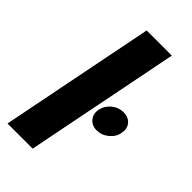

<svg xmlns="http://www.w3.org/2000/svg" viewBox="-226 -781 842 842"><g transform="rotate(45 195.5 -360.0)"><path d="M6 0 149 -720H305L162 0ZM303 -255Q274 -255 257 -275.5Q240 -296 246 -325Q252 -355 276.5 -375Q301 -395 331 -395Q362 -395 378.5 -375Q395 -355 389 -325Q384 -296 359 -275.5Q334 -255 303 -255Z"/></g></svg>

Font: Albert Sans ExtraBold
Style: Italic
Weight: 800
Italic angle: -11.25°
Designer: Andreas Rasmussen
Foundry: a.Foundry
Version: Version 1.025